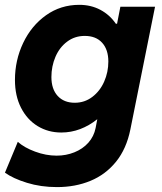

<svg xmlns="http://www.w3.org/2000/svg" viewBox="-32 -553 664 787"><path d="M-11.7 154.8 41 28.3Q66.9 51.8 111.6 68.4Q156.2 85 200.2 85Q238.8 85 272.9 71.3Q307.1 57.6 330.1 32Q353 6.3 359.9 -28.3L366.7 -64H366.2Q334 -38.1 296.6 -23.9Q259.3 -9.8 219.2 -9.8Q165.5 -9.8 122.3 -36.1Q79.1 -62.5 54.2 -111.3Q29.3 -160.2 29.3 -225.1Q29.3 -306.2 63 -377Q96.7 -447.8 156.7 -490.5Q216.8 -533.2 293 -533.2Q340.8 -533.2 379.4 -512.7Q418 -492.2 442.9 -455.6H447.8L461.4 -525.4H603.5L502.4 -22.5Q486.3 57.1 443.6 109.9Q400.9 162.6 338.9 188.2Q276.9 213.9 201.7 213.9Q135.3 213.9 78.4 196.3Q21.5 178.7 -11.7 154.8ZM412.1 -300.8Q412.1 -349.6 386.7 -377.7Q361.3 -405.8 315.4 -405.8Q274.4 -405.8 243.2 -382.3Q211.9 -358.9 195.3 -320.1Q178.7 -281.2 178.7 -237.3Q178.7 -188 204.3 -159.9Q230 -131.8 274.4 -131.8Q314.9 -131.8 346.4 -155.8Q377.9 -179.7 395 -218.5Q412.1 -257.3 412.1 -300.8Z"/></svg>

Font: Reddit Sans Vanilla ExtraBold
Style: Italic
Weight: 800
Italic angle: -11.25°
Designer: Stephen Hutchings
Version: Version 1.013